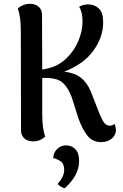

<svg xmlns="http://www.w3.org/2000/svg" viewBox="-20 -727 643 1005"><path d="M587 -47Q587 -20 565 -1.5Q543 17 510 17Q464 17 437 -17.5Q410 -52 390 -109L356 -216Q339 -264 311 -291.5Q283 -319 220 -319H201V-131Q201 -53 217 -12Q189 13 153 13Q125 13 107.5 -2.5Q90 -18 90 -45L89 -564Q89 -640 73 -683Q83 -692 99.5 -699.5Q116 -707 137 -707Q165 -707 182.5 -691.5Q200 -676 200 -649L201 -363Q211 -364 226 -368Q284 -380 326.5 -420.5Q369 -461 390.5 -513.5Q412 -566 412 -614Q412 -664 394 -692Q418 -704 441 -704Q474 -704 497 -683Q520 -662 520 -609Q520 -533 469 -462Q418 -391 316 -352Q373 -345 404.5 -319.5Q436 -294 455 -249L501 -131Q516 -96 526.5 -83Q537 -70 553 -69Q569 -69 580 -79Q587 -58 587 -47ZM282 236Q316 196 316 163Q316 132 300 119.5Q284 107 259 100Q259 74 278 54Q297 34 327 34Q355 34 374.5 54Q394 74 394 116Q394 191 319 258Q298 254 282 236Z"/></svg>

Font: Arima Madurai
Style: Bold
Weight: 700
Designer: Joana Correia and Natanael Gama
Foundry: NDISCOVER
Version: Version 1.019